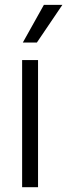

<svg xmlns="http://www.w3.org/2000/svg" viewBox="-20 -781 280 801"><path d="M72.3 -530.3H138.7V0H72.3ZM163.1 -760.7H240.2L133.8 -603.5H75.2Z"/></svg>

Font: Pretendard Std Light
Style: Regular
Weight: 300
Designer: Base glyphs from Inter by Rasmus Andersson; Hangeul glyphs from Noto Sans CJK(Source Han Sans) by Jang Soo-young and Kan
Foundry: Kil Hyung-jin
Version: Version 1.309